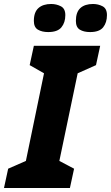

<svg xmlns="http://www.w3.org/2000/svg" viewBox="-52 -944 557 964"><path d="M-32 0 -11 -97 78 -136 169 -576 97 -617 118 -714H451L430 -617L338 -576L246 -136L320 -97L299 0ZM400 -783Q369 -783 349 -795Q329 -807 329 -839Q329 -883 351.5 -903.5Q374 -924 415 -924Q441 -924 463 -912.5Q485 -901 485 -868Q485 -831 466 -807Q447 -783 400 -783ZM190 -783Q159 -783 138.5 -795Q118 -807 118 -839Q118 -883 141 -903.5Q164 -924 205 -924Q231 -924 253.5 -912.5Q276 -901 276 -868Q276 -831 256.5 -807Q237 -783 190 -783Z"/></svg>

Font: Noto Sans Disp ExtBd
Style: Italic
Weight: 800
Italic angle: -12°
Designer: Monotype Design Team
Foundry: Monotype Imaging Inc.
Version: Version 2.000;GOOG;noto-source:20170915:90ef993387c0